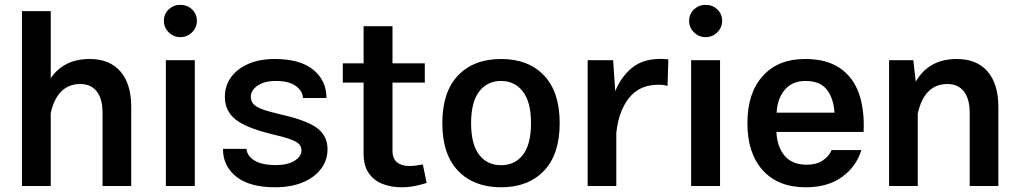

<svg xmlns="http://www.w3.org/2000/svg" viewBox="-20 -773 4238 798"><path d="M190.9 0H71.3V-726.6H190.9V-447.8Q245.1 -527.8 352.5 -527.8Q436 -527.8 480.7 -475.8Q525.4 -423.8 525.4 -329.1V0H406.2V-304.7Q406.2 -361.8 382.3 -392.8Q358.4 -423.8 313.5 -423.8Q265.1 -423.8 234.1 -392.3Q203.1 -360.8 190.9 -302.7Z M661.1 -686.5Q661.1 -714.8 681.2 -733.9Q701.2 -752.9 729.5 -752.9Q758.3 -752.9 778.3 -733.9Q798.3 -714.8 798.3 -686.5Q798.3 -658.7 778.3 -638.7Q758.3 -618.7 729.5 -618.7Q701.2 -618.7 681.2 -638.7Q661.1 -658.7 661.1 -686.5ZM669.4 -522.9H789.6V0H669.4Z M1122.1 -527.8Q1227.1 -527.8 1282 -483.2Q1336.9 -438.5 1336.9 -365.7H1239.3Q1237.3 -396 1208.5 -416.3Q1179.7 -436.5 1126 -436.5Q1079.1 -436.5 1050.8 -417.2Q1022.5 -397.9 1022.5 -371.1Q1022.5 -353.5 1032.7 -341.3Q1043 -329.1 1069.6 -319.1Q1096.2 -309.1 1146.5 -297.4Q1253.9 -273.4 1297.6 -241Q1341.3 -208.5 1341.3 -152.8Q1341.3 -107.4 1314.5 -71.5Q1287.6 -35.6 1238.5 -15.1Q1189.5 5.4 1123.5 5.4Q1017.6 5.4 962.2 -38.6Q906.7 -82.5 906.7 -154.3H1004.4Q1006.8 -125 1037.6 -106Q1068.4 -86.9 1126 -86.9Q1175.3 -86.9 1204.1 -104.7Q1232.9 -122.6 1232.9 -147.9Q1232.9 -163.1 1223.4 -173.6Q1213.9 -184.1 1188.2 -193.6Q1162.6 -203.1 1114.3 -214.4Q1004.4 -240.7 959.5 -276.1Q914.6 -311.5 914.6 -370.6Q914.6 -416.5 940.2 -451.9Q965.8 -487.3 1012.5 -507.6Q1059.1 -527.8 1122.1 -527.8Z M1737.3 -89.8 1753.4 -12.7Q1729.5 -4.9 1702.9 0.2Q1676.3 5.4 1649.4 5.4Q1606 5.4 1570.1 -8.5Q1534.2 -22.5 1512.7 -53.2Q1491.2 -84 1491.2 -133.3V-429.7H1404.8V-509.8H1491.2V-664.1H1611.3V-509.8H1745.6V-429.7H1611.3V-146.5Q1611.3 -113.8 1630.1 -98.4Q1648.9 -83 1681.6 -83Q1695.3 -83 1710.9 -85.2Q1726.6 -87.4 1737.3 -89.8Z M2062.5 -527.8Q2175.8 -527.8 2241 -459.5Q2306.2 -391.1 2306.2 -261.2Q2306.2 -131.3 2240.7 -63Q2175.3 5.4 2062.5 5.4Q1949.7 5.4 1884 -63Q1818.4 -131.3 1818.4 -261.2Q1818.4 -391.1 1883.8 -459.5Q1949.2 -527.8 2062.5 -527.8ZM2062.5 -436.5Q2005.4 -436.5 1971.7 -392.8Q1938 -349.1 1938 -261.2Q1938 -173.3 1971.4 -129.9Q2004.9 -86.4 2062.5 -86.4Q2120.1 -86.4 2153.6 -129.9Q2187 -173.3 2187 -261.2Q2187 -349.1 2153.1 -392.8Q2119.1 -436.5 2062.5 -436.5Z M2422.4 -522.9H2528.3L2537.1 -394Q2561 -453.1 2606.2 -490.7Q2651.4 -528.3 2727.1 -528.3Q2741.7 -528.3 2757.8 -525.9L2754.4 -416Q2738.8 -420.9 2717.3 -420.9Q2637.7 -420.9 2594.5 -366Q2551.3 -311 2542 -224.1H2541.5V0H2422.4Z M2844.2 -686.5Q2844.2 -714.8 2864.3 -733.9Q2884.3 -752.9 2912.6 -752.9Q2941.4 -752.9 2961.4 -733.9Q2981.4 -714.8 2981.4 -686.5Q2981.4 -658.7 2961.4 -638.7Q2941.4 -618.7 2912.6 -618.7Q2884.3 -618.7 2864.3 -638.7Q2844.2 -658.7 2844.2 -686.5ZM2852.5 -522.9H2972.7V0H2852.5Z M3207 -224.6Q3209.5 -163.1 3241 -125.7Q3272.5 -88.4 3333 -88.4Q3372.6 -88.4 3398.9 -105.7Q3425.3 -123 3436.5 -149.4H3560.1Q3539.1 -80.6 3479.7 -37.6Q3420.4 5.4 3329.1 5.4Q3213.9 5.4 3150.1 -65.4Q3086.4 -136.2 3086.4 -261.2Q3086.4 -386.2 3150.1 -457Q3213.9 -527.8 3325.7 -527.8Q3415 -527.8 3470.2 -490.5Q3525.4 -453.1 3549.6 -385.3Q3573.7 -317.4 3569.3 -224.6ZM3208 -304.7H3448.2Q3445.3 -361.8 3417.5 -399.2Q3389.6 -436.5 3327.1 -436.5Q3272.9 -436.5 3241.7 -399.7Q3210.4 -362.8 3208 -304.7Z M3794.4 0H3675.3V-522.9H3775.9L3786.1 -433.6Q3840.3 -527.8 3956.5 -527.8Q4040 -527.8 4084.7 -475.8Q4129.4 -423.8 4129.4 -329.1V0H4010.3V-304.7Q4010.3 -361.8 3986.3 -392.8Q3962.4 -423.8 3917.5 -423.8Q3869.1 -423.8 3838.1 -392.1Q3807.1 -360.4 3794.4 -300.3Z"/></svg>

Font: Estedad-FD SemiBold
Style: Regular
Weight: 600
Designer: Amin Abedi
Version: Version 7.3